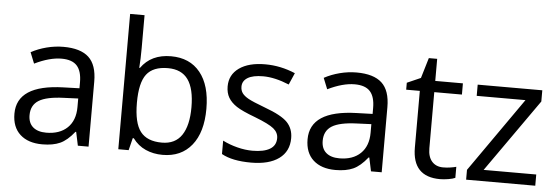

<svg xmlns="http://www.w3.org/2000/svg" viewBox="-49 -912 3122 1074"><g transform="rotate(5 1511.5 -375.0)"><path d="M415 0 398.9 -76.2H395Q355 -25.9 315.2 -8.1Q275.4 9.8 215.8 9.8Q136.2 9.8 91.1 -31.2Q45.9 -72.3 45.9 -147.9Q45.9 -310.1 305.2 -317.9L396 -320.8V-354Q396 -417 368.9 -447Q341.8 -477.1 282.2 -477.1Q215.3 -477.1 130.9 -436L106 -498Q145.5 -519.5 192.6 -531.7Q239.7 -543.9 287.1 -543.9Q382.8 -543.9 429 -501.5Q475.1 -459 475.1 -365.2V0ZM231.9 -57.1Q307.6 -57.1 350.8 -98.6Q394 -140.1 394 -214.8V-263.2L313 -259.8Q216.3 -256.3 173.6 -229.7Q130.9 -203.1 130.9 -147Q130.9 -103 157.5 -80.1Q184.1 -57.1 231.9 -57.1Z M891.1 -543.9Q996.6 -543.9 1054.9 -471.9Q1113.3 -399.9 1113.3 -268.1Q1113.3 -136.2 1054.4 -63.2Q995.6 9.8 891.1 9.8Q838.9 9.8 795.7 -9.5Q752.4 -28.8 723.1 -68.8H717.3L700.2 0H642.1V-759.8H723.1V-575.2Q723.1 -513.2 719.2 -463.9H723.1Q779.8 -543.9 891.1 -543.9ZM879.4 -476.1Q796.4 -476.1 759.8 -428.5Q723.1 -380.9 723.1 -268.1Q723.1 -155.3 760.7 -106.7Q798.3 -58.1 881.3 -58.1Q956.1 -58.1 992.7 -112.5Q1029.3 -167 1029.3 -269Q1029.3 -373.5 992.7 -424.8Q956.1 -476.1 879.4 -476.1Z M1600.1 -146Q1600.1 -71.3 1544.4 -30.8Q1488.8 9.8 1388.2 9.8Q1281.7 9.8 1222.2 -23.9V-99.1Q1260.7 -79.6 1304.9 -68.4Q1349.1 -57.1 1390.1 -57.1Q1453.6 -57.1 1487.8 -77.4Q1522 -97.7 1522 -139.2Q1522 -170.4 1494.9 -192.6Q1467.8 -214.8 1389.2 -245.1Q1314.5 -272.9 1283 -293.7Q1251.5 -314.5 1236.1 -340.8Q1220.7 -367.2 1220.7 -403.8Q1220.7 -469.2 1273.9 -507.1Q1327.1 -544.9 1419.9 -544.9Q1506.3 -544.9 1588.9 -509.8L1560.1 -443.8Q1479.5 -477.1 1414.1 -477.1Q1356.4 -477.1 1327.1 -459Q1297.9 -440.9 1297.9 -409.2Q1297.9 -387.7 1308.8 -372.6Q1319.8 -357.4 1344.2 -343.8Q1368.7 -330.1 1438 -304.2Q1533.2 -269.5 1566.7 -234.4Q1600.1 -199.2 1600.1 -146Z M2061 0 2044.9 -76.2H2041Q2001 -25.9 1961.2 -8.1Q1921.4 9.8 1861.8 9.8Q1782.2 9.8 1737.1 -31.2Q1691.9 -72.3 1691.9 -147.9Q1691.9 -310.1 1951.2 -317.9L2042 -320.8V-354Q2042 -417 2014.9 -447Q1987.8 -477.1 1928.2 -477.1Q1861.3 -477.1 1776.9 -436L1752 -498Q1791.5 -519.5 1838.6 -531.7Q1885.7 -543.9 1933.1 -543.9Q2028.8 -543.9 2075 -501.5Q2121.1 -459 2121.1 -365.2V0ZM1877.9 -57.1Q1953.6 -57.1 1996.8 -98.6Q2040 -140.1 2040 -214.8V-263.2L1959 -259.8Q1862.3 -256.3 1819.6 -229.7Q1776.9 -203.1 1776.9 -147Q1776.9 -103 1803.5 -80.1Q1830.1 -57.1 1877.9 -57.1Z M2460.9 -57.1Q2482.4 -57.1 2502.4 -60.3Q2522.5 -63.5 2534.2 -66.9V-4.9Q2521 1.5 2495.4 5.6Q2469.7 9.8 2449.2 9.8Q2293.9 9.8 2293.9 -153.8V-472.2H2217.3V-511.2L2293.9 -544.9L2328.1 -659.2H2375V-535.2H2530.3V-472.2H2375V-157.2Q2375 -108.9 2397.9 -83Q2420.9 -57.1 2460.9 -57.1Z M2983.4 0H2595.2V-55.2L2887.2 -472.2H2613.3V-535.2H2976.1V-472.2L2688 -63H2983.4Z"/></g></svg>

Font: f01206874
Style: Regular
Weight: 400
Foundry: Ascender Corporation
Version: Version 1.10